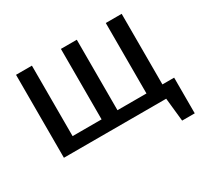

<svg xmlns="http://www.w3.org/2000/svg" viewBox="-167 -896 1401 1319"><g transform="rotate(-30 534.0 -236.5)"><path d="M881 0V-98H1026L965 0ZM926 185 896 -98H1026V185ZM95 0V-658H221V0ZM451 0V-658H577V0ZM807 0V-658H933V0ZM134 0V-99H894V0Z"/></g></svg>

Font: Ysabeau
Style: Bold
Weight: 700
Designer: Christian Thalmann (Catharsis Fonts)
Version: Version 2.000;gftools[0.9.27.dev2+g8671c4b]